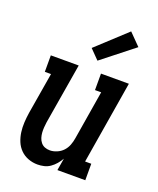

<svg xmlns="http://www.w3.org/2000/svg" viewBox="-145 -868 791 964"><g transform="rotate(20 250.0 -386.5)"><path d="M173 8Q147 8 123 -1Q99 -10 81.5 -27.5Q64 -45 54.5 -68Q45 -91 41.5 -116.5Q38 -142 39.5 -168.5Q41 -195 45 -221L82 -442H49V-530H198L144 -207Q142 -193 141 -178.5Q140 -164 141 -150.5Q142 -137 146 -124Q150 -111 158.5 -100.5Q167 -90 179.5 -85Q192 -80 207 -80Q225 -80 244 -88Q263 -96 276.5 -110.5Q290 -125 297 -143.5Q304 -162 307 -181L350 -442H317V-530H466L393 -88H426V0H277L288 -65Q279 -49 267 -35Q255 -21 240 -10.5Q225 0 207.5 4Q190 8 173 8ZM278 -585 229 -635 387 -781 448 -719Z"/></g></svg>

Font: Iosevka Slab Semibold Oblique
Style: Regular
Weight: 600
Italic angle: -9°
Monospace: yes
Designer: Belleve Invis
Foundry: Belleve Invis
Version: Version 11.1.1; ttfautohint (v1.8.3)